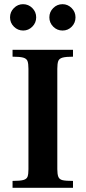

<svg xmlns="http://www.w3.org/2000/svg" viewBox="-20 -898 410 918"><path d="M40 0V-33Q76 -33 92 -37.5Q108 -42 112 -54Q116 -66 116 -89V-569Q116 -594 111.5 -606Q107 -618 91 -622.5Q75 -627 40 -627V-660H329V-627Q295 -627 279 -622.5Q263 -618 258.5 -606Q254 -594 254 -569V-89Q254 -65 259 -52.5Q264 -40 279.5 -36.5Q295 -33 329 -33V0ZM279 -752Q253 -752 234.5 -770.5Q216 -789 216 -815Q216 -841 234.5 -859.5Q253 -878 279 -878Q304 -878 322.5 -859.5Q341 -841 341 -815Q341 -789 323 -770.5Q305 -752 279 -752ZM91 -752Q65 -752 46.5 -770.5Q28 -789 28 -815Q28 -841 46.5 -859.5Q65 -878 90 -878Q116 -878 134.5 -859.5Q153 -841 153 -815Q153 -789 134.5 -770.5Q116 -752 91 -752Z"/></svg>

Font: Frank Ruhl Libre SemiBold
Style: Regular
Weight: 600
Designer: Yanek Iontef
Foundry: Fontef
Version: Version 6.003;gftools[0.9.30]